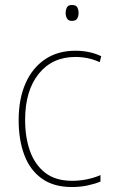

<svg xmlns="http://www.w3.org/2000/svg" viewBox="-20 -742 454 772"><path d="M269 10Q195 10 147.5 -24.5Q100 -59 77.5 -119.5Q55 -180 55 -259Q55 -344 82.5 -406.5Q110 -469 161 -503.5Q212 -538 283 -538Q341 -538 387 -516L381 -492Q357 -503 332.5 -508Q308 -513 283 -513Q190 -513 135.5 -445Q81 -377 81 -260Q81 -190 100.5 -135Q120 -80 161.5 -47.5Q203 -15 270 -15Q300 -15 329.5 -21Q359 -27 384 -38V-12Q363 -3 333 3.5Q303 10 269 10ZM269 -722Q286 -722 291 -712Q296 -702 296 -690Q296 -677 290.5 -667.5Q285 -658 269 -658Q255 -658 249.5 -667.5Q244 -677 244 -690Q244 -702 249 -712Q254 -722 269 -722Z"/></svg>

Font: Noto Sans Thai SemCond Thin
Style: Regular
Weight: 100
Width: 4
Designer: Monotype Design Team
Foundry: Monotype Imaging Inc.
Version: Version 2.002; ttfautohint (v1.8.4.7-5d5b)